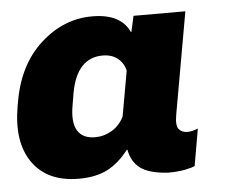

<svg xmlns="http://www.w3.org/2000/svg" viewBox="-44 -576 753 641"><g transform="rotate(-5 332.5 -255.0)"><path d="M196.3 9.8Q252.9 9.8 291.5 -9.8Q330.1 -29.3 363.3 -72.3H365.7Q373 -32.2 401.4 -10.5Q429.7 11.2 493.2 15.6Q527.3 15.6 551.8 10.7Q576.2 5.9 584.5 1L606 -122.6Q598.1 -119.1 588.4 -116.7Q578.6 -114.3 570.8 -114.3Q552.2 -114.3 542 -126.5Q531.7 -138.7 538.1 -174.8L598.6 -516.1H424.8L413.1 -463.4H411.1Q397.9 -493.7 366.9 -510Q335.9 -526.4 286.6 -526.4Q191.4 -526.4 114.5 -457Q37.6 -387.7 16.1 -266.1L13.2 -250Q-7.8 -129.9 41.7 -60.1Q91.3 9.8 196.3 9.8ZM262.2 -123.5Q220.2 -123.5 203.1 -152.1Q186 -180.7 196.3 -237.3L203.1 -277.8Q213.9 -336.4 241 -364.7Q268.1 -393.1 310.1 -393.1Q341.8 -393.1 361.3 -376.7Q380.9 -360.4 386.2 -335.9L359.4 -184.6Q344.7 -154.8 318.4 -139.2Q292 -123.5 262.2 -123.5Z"/></g></svg>

Font: Roboto Flex
Style: wght 900 wdth 100 opsz 14.0 GRAD 0.00 slnt -10.00 XTRA 468 XOPQ 96 YOPQ 79 YTLC 514 YTUC 712 YTAS 750 YTDE -203.00 YTFI 738
Weight: 900
Italic angle: -10°
Designer: Berlow after Robertson
Foundry: Google
Version: Version 3.100